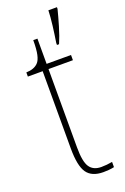

<svg xmlns="http://www.w3.org/2000/svg" viewBox="-149 -808 564 865"><g transform="rotate(-20 132.5 -375.0)"><path d="M189 10Q134 10 110.5 -23.5Q87 -57 87 -141V-511H16V-531Q54 -532 73 -552Q84 -563 89.5 -588Q95 -613 95 -657H115V-536H232V-511H115V-135Q115 -67 132.5 -41Q150 -15 188 -15Q214 -15 241 -20V5Q227 8 214 9Q201 10 189 10ZM188 -610Q194 -647 199 -687.5Q204 -728 205 -760H246V-752Q238 -720 225 -676Q212 -632 198 -600H188Z"/></g></svg>

Font: Noto Serif Georgian SemiCondensed Thin
Style: Regular
Weight: 100
Width: 4
Designer: Monotype Design Team, Akaki Razmadze
Foundry: Google LLC
Version: Version 2.003; ttfautohint (v1.8.4.7-5d5b)